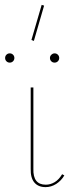

<svg xmlns="http://www.w3.org/2000/svg" viewBox="-20 -765 310 788"><path d="M106 -72V-406H117V-72Q115 -7 168 -7Q187 -7 204.5 -17.5Q222 -28 235 -50L244 -45Q231 -23 210.5 -10Q190 3 167 3Q137 3 121 -16Q105 -35 106 -72ZM109 -601 151 -745 161 -742 119 -597ZM1 -527Q1 -535 6.5 -540.5Q12 -546 20 -546Q28 -546 33.5 -540.5Q39 -535 39 -527Q39 -519 33.5 -513.5Q28 -508 20 -508Q12 -508 6.5 -513.5Q1 -519 1 -527ZM185 -527Q185 -535 191 -540.5Q197 -546 204 -546Q212 -546 217.5 -540.5Q223 -535 223 -527Q223 -519 217.5 -513.5Q212 -508 204 -508Q196 -508 190.5 -513.5Q185 -519 185 -527Z"/></svg>

Font: Ysabeau Hairline
Style: Regular
Weight: 100
Designer: Christian Thalmann (Catharsis Fonts)
Version: Version 0.003